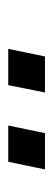

<svg xmlns="http://www.w3.org/2000/svg" viewBox="139 -855 124 442"><g transform="rotate(90 201.0 -634.0)"><path d="M92.5 -591 110 -675.5H193L176 -591ZM269 -591 286.5 -675.5H370L352.5 -591Z"/></g></svg>

Font: Cabin Condensed SemiBold
Style: Italic
Weight: 600
Width: 3
Italic angle: -10°
Designer: Pablo Impallari
Foundry: Pablo Impallari. http://www.impallari.com Igino Marini. http://www.ikern.com
Version: Version 3.001; ttfautohint (v1.8.3)